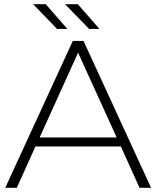

<svg xmlns="http://www.w3.org/2000/svg" viewBox="-20 -895 745 915"><path d="M169 -240H536L352 -644ZM556 -197H149L60 0H5L327 -700H378L700 0H645ZM405 -757 290 -875H351L454 -757ZM252 -757 138 -875H198L301 -757Z"/></svg>

Font: Montserrat Z Light
Style: Regular
Weight: 300
Designer: Julieta Ulanovsky
Foundry: Julieta Ulanovsky
Version: Version 8.000